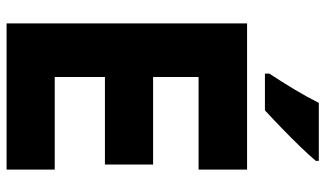

<svg xmlns="http://www.w3.org/2000/svg" viewBox="-218 -748 967 570"><g transform="rotate(90 265.0 -463.5)"><path d="M50 0V-714H484V-570H209V-435H469V-292H209V-143H484V0ZM199 -780Q224 -818 246.5 -855.5Q269 -893 286 -927H458V-918Q442 -899 416 -872Q390 -845 361 -817Q332 -789 308 -767H199Z"/></g></svg>

Font: Noto Sans Mono Condensed Black
Style: Regular
Weight: 900
Width: 3
Designer: Monotype Design Team
Foundry: Monotype Imaging Inc.
Version: Version 2.014